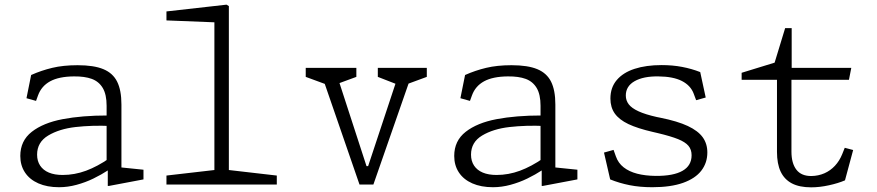

<svg xmlns="http://www.w3.org/2000/svg" viewBox="-20 -791 3760 823"><path d="M442 -68.5 437 -79.5V-337.5Q437 -386 420.5 -413.8Q404 -441.5 373.5 -452.8Q343 -464 297 -463.5Q232.5 -463 195 -442.5Q157.5 -422 143 -382L134.5 -358.5L93.5 -370L113.5 -469.5Q157 -489 204 -500.2Q251 -511.5 312.5 -511.5Q382.5 -511.5 423.2 -494.5Q464 -477.5 482.2 -440.8Q500.5 -404 500.5 -343V-50L478 -75.5L595 -63.5V-22L447 6H442ZM67 -122.5Q67 -187.5 116.2 -226Q165.5 -264.5 248.5 -280.2Q331.5 -296 441 -296L454.5 -251Q374.5 -254.5 304.2 -246.5Q234 -238.5 186.5 -210Q139 -181.5 139 -128Q139 -101 152 -81.2Q165 -61.5 189.5 -51.2Q214 -41 248.5 -41Q299.5 -41 348.8 -59.2Q398 -77.5 448.5 -112.5V-64.5L445.5 -62.5Q414 -42 380 -25.5Q346 -9 308.2 1.2Q270.5 11.5 233 11.5Q182 11.5 144.5 -5Q107 -21.5 87 -51.8Q67 -82 67 -122.5Z M693.5 -38.5 914.5 -64 899 -32V-721.5L921 -694.5L693.5 -703.5V-742L951 -771L961 -765V-32L945.5 -64L1166.5 -38.5V0H693.5Z M1360.5 -465 1381.5 -428 1290.5 -461.5V-500H1507.5V-461.5L1416.5 -428L1425.5 -465L1551 -79H1558L1686 -465L1685.5 -428L1599.5 -461.5V-500H1809.5V-461.5L1718.5 -428L1742.5 -465L1580.5 0H1521Z M2302 -68.5 2297 -79.5V-337.5Q2297 -386 2280.5 -413.8Q2264 -441.5 2233.5 -452.8Q2203 -464 2157 -463.5Q2092.5 -463 2055 -442.5Q2017.5 -422 2003 -382L1994.5 -358.5L1953.5 -370L1973.5 -469.5Q2017 -489 2064 -500.2Q2111 -511.5 2172.5 -511.5Q2242.5 -511.5 2283.2 -494.5Q2324 -477.5 2342.2 -440.8Q2360.5 -404 2360.5 -343V-50L2338 -75.5L2455 -63.5V-22L2307 6H2302ZM1927 -122.5Q1927 -187.5 1976.2 -226Q2025.5 -264.5 2108.5 -280.2Q2191.5 -296 2301 -296L2314.5 -251Q2234.5 -254.5 2164.2 -246.5Q2094 -238.5 2046.5 -210Q1999 -181.5 1999 -128Q1999 -101 2012 -81.2Q2025 -61.5 2049.5 -51.2Q2074 -41 2108.5 -41Q2159.5 -41 2208.8 -59.2Q2258 -77.5 2308.5 -112.5V-64.5L2305.5 -62.5Q2274 -42 2240 -25.5Q2206 -9 2168.2 1.2Q2130.5 11.5 2093 11.5Q2042 11.5 2004.5 -5Q1967 -21.5 1947 -51.8Q1927 -82 1927 -122.5Z M2595.5 -22 2569 -137 2610 -148.5 2620 -120.5Q2630 -92 2653.2 -73.8Q2676.5 -55.5 2711 -46.5Q2745.5 -37.5 2790.5 -37Q2866.5 -36.5 2905.5 -58.8Q2944.5 -81 2944.5 -125.5Q2944.5 -150 2931 -166Q2917.5 -182 2886.8 -194.5Q2856 -207 2799.5 -220.5L2778 -225.5Q2713 -240.5 2673.5 -259.2Q2634 -278 2615.2 -304.5Q2596.5 -331 2596.5 -368.5Q2596.5 -416 2623.8 -448Q2651 -480 2700.2 -496Q2749.5 -512 2816 -512Q2863 -512 2903.8 -504.2Q2944.5 -496.5 2981.5 -482L3005 -373L2964 -361.5L2953.5 -389.5Q2940.5 -424.5 2903 -443.8Q2865.5 -463 2802 -463.5Q2738 -464.5 2700.2 -443Q2662.5 -421.5 2662.5 -381.5Q2662.5 -360.5 2675 -344Q2687.5 -327.5 2716.8 -314Q2746 -300.5 2795 -289.5L2810 -286.5Q2884.5 -271.5 2928.5 -250.8Q2972.5 -230 2992.2 -202.5Q3012 -175 3012 -137.5Q3012 -93 2986.2 -59.5Q2960.5 -26 2907.8 -7.2Q2855 11.5 2776 11.5Q2723 11.5 2679 2.8Q2635 -6 2595.5 -22Z M3310.5 -140V-461.5L3333 -449H3159V-479L3313.5 -526.5L3288.5 -483.5L3345.5 -670.5H3373.5V-486.5L3351 -500H3629L3619 -449H3351L3372.5 -461.5V-141Q3372.5 -91 3393.8 -63.5Q3415 -36 3458.5 -36.5Q3488 -37 3513.8 -48.2Q3539.5 -59.5 3559 -80.5Q3578.5 -101.5 3590 -130L3601 -157.5L3637 -148L3602 -18Q3573 -5.5 3533.2 3.2Q3493.5 12 3457 12Q3406.5 12 3374.2 -5Q3342 -22 3326.2 -55.5Q3310.5 -89 3310.5 -140Z"/></svg>

Font: Monaspace Xenon Var
Style: Regular
Weight: 400
Designer: Riley Cran and the Lettermatic Team
Version: Version 1.000 (Monaspace Xenon Var)